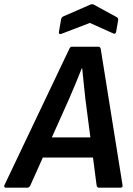

<svg xmlns="http://www.w3.org/2000/svg" viewBox="-48 -872 619 892"><path d="M-21.1 0Q-25.8 0 -27.5 -3.2Q-29.1 -6.4 -27.8 -11.1L273.5 -643.9Q277.8 -655 286 -655H408.3Q418.4 -655 420.1 -643.9L521.3 -11.8Q523.1 0 511.6 0H412.6Q402.8 0 400.8 -11.1L348.7 -411.9Q345.1 -446.3 341.2 -482.3Q337.2 -518.4 334 -554.1H331.7Q317.7 -518.4 302.8 -482.8Q287.8 -447.2 272.5 -411.5L93.2 -11.1Q88.2 0 78.7 0ZM132.8 -140.2 167.6 -233.6H393.4L400.6 -140.2ZM238.7 -715.3Q232.6 -712.6 228.6 -714.6Q224.5 -716.6 225.5 -722.3L235.7 -781.3Q238 -792.4 245.4 -795.5L372 -850.7Q379.8 -854 387.3 -850.7L492.8 -793.2Q497.5 -790.5 499.8 -787Q502.2 -783.5 500.8 -777.4L491.7 -725.1Q489.3 -711.3 477.5 -717L369.6 -765.5Z"/></svg>

Font: Sofia Sans Semi Condensed
Style: Italic
Weight: 400
Italic angle: -9°
Designer: Botio Nikoltchev, Ani Petrova
Foundry: lettersoup
Version: Version 4.101